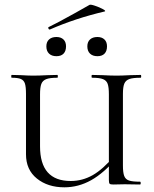

<svg xmlns="http://www.w3.org/2000/svg" viewBox="-20 -788 656 820"><path d="M373 -456Q371 -456 371 -462Q371 -468 373 -468L417 -467Q455 -465 478 -465Q499 -465 537 -467L581 -468Q583 -468 583 -462Q583 -456 581 -456Q548 -456 532.5 -450.5Q517 -445 511 -431Q505 -417 505 -387V-81Q505 -51 510.5 -36.5Q516 -22 531 -17Q546 -12 578 -12Q581 -12 581 -6Q581 0 578 0L513 -1L464 0Q452 0 448.5 -3Q445 -6 445 -19V-385Q445 -415 440 -429.5Q435 -444 420 -450Q405 -456 373 -456ZM255 12Q184 12 137.5 -25.5Q91 -63 91 -129V-387Q91 -417 86.5 -431Q82 -445 69.5 -450.5Q57 -456 30 -456Q28 -456 28 -462Q28 -468 30 -468L69 -467Q103 -465 121 -465Q146 -465 184 -467L225 -468Q227 -468 227 -462Q227 -456 225 -456Q193 -456 177.5 -450Q162 -444 156.5 -429.5Q151 -415 151 -385V-163Q151 -15 282 -15Q332 -15 376 -40Q420 -65 470 -124L480 -115Q424 -49 369.5 -18.5Q315 12 255 12ZM192 -662Q188 -662 186.5 -667Q185 -672 189 -673Q221 -688 300 -732Q353 -762 362 -767Q366 -770 385.5 -763.5Q405 -757 419.5 -749Q434 -741 427 -739Q303 -710 193 -662ZM178 -590Q178 -609 189.5 -619.5Q201 -630 221 -630Q240 -630 251 -619.5Q262 -609 262 -590Q262 -570 251.5 -559Q241 -548 221 -548Q201 -548 189.5 -559Q178 -570 178 -590ZM353 -590Q353 -609 364.5 -619.5Q376 -630 396 -630Q415 -630 426 -619.5Q437 -609 437 -590Q437 -570 426.5 -559Q416 -548 396 -548Q376 -548 364.5 -559Q353 -570 353 -590Z"/></svg>

Font: Cormorant Unicase
Style: Regular
Weight: 400
Designer: Christian Thalmann (Catharsis Fonts)
Foundry: Catharsis Fonts
Version: Version 4.000